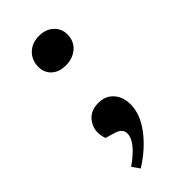

<svg xmlns="http://www.w3.org/2000/svg" viewBox="-231 -608 849 849"><g transform="rotate(-45 193.5 -183.5)"><path d="M104 -454.1Q104 -495.6 131.3 -522.7Q158.7 -549.8 203.1 -549.8Q245.1 -549.8 271 -525.9Q296.9 -502 296.9 -465.8Q296.9 -423.3 267.6 -398.2Q238.3 -373 195.8 -373Q153.8 -373 128.9 -395.8Q104 -418.5 104 -454.1ZM106.9 183.1 82 147.9Q174.8 82.5 174.8 32.2Q174.8 2.4 138.2 -8.8L91.8 -22.9Q73.7 -74.7 99.4 -114.7Q125 -154.8 179.2 -154.8Q223.1 -154.8 249.5 -125.5Q275.9 -96.2 275.9 -48.8Q275.9 11.7 229.2 73.7Q182.6 135.7 106.9 183.1Z"/></g></svg>

Font: Literata SemiBold
Style: Italic
Weight: 650
Italic angle: -2.39999°
Designer: Latin by Veronika Burian and Jose Scaglione. Greek by Irene Vlachou. Cyrillic by Vera Evstafieva
Foundry: TypeTogether
Version: Version 3.021